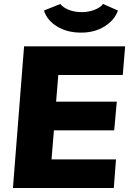

<svg xmlns="http://www.w3.org/2000/svg" viewBox="-20 -945 649 965"><path d="M273 -568 262 -434H567L554 -290H251L239 -144H563L552 0H45L101 -712H609L597 -568ZM201 -892 283 -925Q297 -907 326 -895.5Q355 -884 391 -884Q424 -884 453.5 -895Q483 -906 498 -925L573 -892Q555 -843 505 -812Q455 -781 388 -781Q318 -781 267.5 -811.5Q217 -842 201 -892Z"/></svg>

Font: Muli Black
Style: Italic
Weight: 900
Italic angle: -4.541°
Designer: Vernon Adams
Foundry: Vernon Adams
Version: Version 2.001